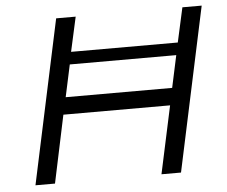

<svg xmlns="http://www.w3.org/2000/svg" viewBox="-50 -745 951 803"><g transform="rotate(-5 425.5 -344.0)"><path d="M67 0 214 -688H296L264 -543H712L744 -688H825L678 0H596L657 -284H209L149 0ZM225 -356H672L701 -491H254Z"/></g></svg>

Font: Saira Expanded
Style: Italic
Weight: 400
Width: 7
Italic angle: -12°
Designer: Hector Gatti with collaboration of the Omnibus-Type team
Foundry: Omnibus-Type
Version: Version 1.101